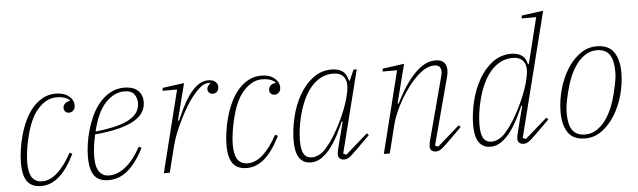

<svg xmlns="http://www.w3.org/2000/svg" viewBox="-48 -934 3741 1125"><g transform="rotate(-5 1822.5 -371.5)"><path d="M156 12Q99 12 73 -23Q47 -58 47 -130Q47 -166 53 -209Q59 -252 71 -295Q83 -338 102 -379Q121 -420 147.5 -451Q174 -482 208 -501Q242 -520 285 -520Q333 -520 361.5 -497Q390 -474 390 -442Q390 -424 380 -413Q370 -402 354 -402Q340 -402 332 -410.5Q324 -419 324 -432Q324 -446 334.5 -457Q345 -468 365 -470V-474Q354 -485 334.5 -491.5Q315 -498 286 -498Q229 -498 178.5 -442.5Q128 -387 102 -268Q100 -260 97 -245.5Q94 -231 91 -212Q88 -193 86 -171.5Q84 -150 84 -128Q84 -106 87.5 -85.5Q91 -65 99.5 -49.5Q108 -34 123.5 -24.5Q139 -15 163 -15Q209 -15 253 -55Q297 -95 336 -168L352 -160Q305 -67 257 -27.5Q209 12 156 12Z M551 12Q493 12 467 -23.5Q441 -59 441 -132Q441 -167 447 -210Q453 -253 466 -296Q479 -339 498.5 -379.5Q518 -420 545.5 -451Q573 -482 608.5 -501Q644 -520 688 -520Q708 -520 727 -515.5Q746 -511 761 -500Q776 -489 785.5 -471.5Q795 -454 795 -427Q795 -394 778.5 -367Q762 -340 726 -319Q690 -298 633 -283.5Q576 -269 495 -262Q488 -231 483 -197.5Q478 -164 478 -129Q478 -106 481.5 -85.5Q485 -65 494 -49.5Q503 -34 518.5 -24.5Q534 -15 558 -15Q606 -15 654.5 -54Q703 -93 743 -168L759 -160Q735 -113 710 -80Q685 -47 659 -26.5Q633 -6 606 3Q579 12 551 12ZM499 -278Q561 -285 609.5 -296Q658 -307 692 -324.5Q726 -342 743.5 -366.5Q761 -391 761 -424Q761 -452 745 -475Q729 -498 686 -498Q627 -498 576 -444.5Q525 -391 499 -278Z M996 -482H910L914 -499L1040 -516L985 -300L991 -299Q1006 -333 1025 -372Q1044 -411 1067.5 -444Q1091 -477 1119.5 -498.5Q1148 -520 1182 -520Q1209 -520 1223.5 -507.5Q1238 -495 1238 -477Q1238 -460 1228.5 -449.5Q1219 -439 1203 -439Q1189 -439 1181 -448Q1173 -457 1173 -468Q1173 -478 1179 -486.5Q1185 -495 1193 -500L1191 -504H1180Q1159 -504 1136 -485.5Q1113 -467 1085 -432Q1070 -414 1050.5 -382Q1031 -350 1011.5 -311.5Q992 -273 975.5 -232.5Q959 -192 950 -156L911 0H876Z M1365 12Q1308 12 1282 -23Q1256 -58 1256 -130Q1256 -166 1262 -209Q1268 -252 1280 -295Q1292 -338 1311 -379Q1330 -420 1356.5 -451Q1383 -482 1417 -501Q1451 -520 1494 -520Q1542 -520 1570.5 -497Q1599 -474 1599 -442Q1599 -424 1589 -413Q1579 -402 1563 -402Q1549 -402 1541 -410.5Q1533 -419 1533 -432Q1533 -446 1543.5 -457Q1554 -468 1574 -470V-474Q1563 -485 1543.5 -491.5Q1524 -498 1495 -498Q1438 -498 1387.5 -442.5Q1337 -387 1311 -268Q1309 -260 1306 -245.5Q1303 -231 1300 -212Q1297 -193 1295 -171.5Q1293 -150 1293 -128Q1293 -106 1296.5 -85.5Q1300 -65 1308.5 -49.5Q1317 -34 1332.5 -24.5Q1348 -15 1372 -15Q1418 -15 1462 -55Q1506 -95 1545 -168L1561 -160Q1514 -67 1466 -27.5Q1418 12 1365 12Z M1742 12Q1715 12 1697.5 1.5Q1680 -9 1669.5 -27Q1659 -45 1654.5 -69.5Q1650 -94 1650 -121Q1650 -187 1666.5 -257.5Q1683 -328 1715.5 -386.5Q1748 -445 1796.5 -482.5Q1845 -520 1908 -520Q1944 -520 1969 -504Q1994 -488 2004 -446H2009L2036 -508H2055L1933 -23L1951 -15L2081 -129L2092 -118L2008 -35Q1979 -6 1964.5 3Q1950 12 1936 12Q1922 12 1911.5 4.5Q1901 -3 1901 -20Q1901 -33 1906 -53L1946 -210L1941 -212Q1926 -177 1906 -137.5Q1886 -98 1861.5 -65Q1837 -32 1807 -10Q1777 12 1742 12ZM1751 -17Q1769 -17 1791.5 -28Q1814 -39 1835 -64Q1859 -91 1881 -126.5Q1903 -162 1922 -200Q1941 -238 1955.5 -274.5Q1970 -311 1978 -340L1983 -361Q2001 -429 1982 -462Q1963 -495 1914 -495Q1876 -495 1843.5 -478.5Q1811 -462 1785 -432Q1759 -402 1739.5 -360Q1720 -318 1707 -267Q1696 -224 1691.5 -187Q1687 -150 1687 -121Q1687 -99 1689.5 -80Q1692 -61 1699 -47Q1706 -33 1718.5 -25Q1731 -17 1751 -17Z M2476 12Q2462 12 2451.5 4.5Q2441 -3 2441 -20Q2441 -33 2446 -53L2544 -422Q2549 -442 2549 -452Q2549 -491 2508 -491Q2460 -491 2405 -438Q2381 -415 2356.5 -383Q2332 -351 2310.5 -314.5Q2289 -278 2272 -239.5Q2255 -201 2246 -165L2205 0H2170L2290 -482H2204L2208 -499L2334 -516L2276 -288L2282 -287Q2299 -321 2323 -361.5Q2347 -402 2377 -437.5Q2407 -473 2442 -496.5Q2477 -520 2518 -520Q2554 -520 2569 -502.5Q2584 -485 2584 -457Q2584 -439 2578 -417L2473 -23L2491 -15L2621 -129L2632 -118L2548 -35Q2519 -6 2504.5 3Q2490 12 2476 12Z M2798 12Q2771 12 2753.5 1.5Q2736 -9 2725.5 -27Q2715 -45 2710.5 -69.5Q2706 -94 2706 -121Q2706 -187 2722.5 -257.5Q2739 -328 2771.5 -386.5Q2804 -445 2852.5 -482.5Q2901 -520 2964 -520Q3000 -520 3024.5 -504Q3049 -488 3057 -450H3062L3129 -721H3043L3047 -738L3173 -755L2989 -23L3007 -15L3137 -129L3148 -118L3064 -35Q3035 -6 3020.5 3Q3006 12 2992 12Q2978 12 2967.5 4.5Q2957 -3 2957 -20Q2957 -33 2962 -53L3002 -210L2997 -212Q2982 -177 2962 -137.5Q2942 -98 2917.5 -65Q2893 -32 2863 -10Q2833 12 2798 12ZM2807 -17Q2825 -17 2847.5 -28Q2870 -39 2891 -64Q2915 -91 2937 -126.5Q2959 -162 2978 -200Q2997 -238 3011.5 -274.5Q3026 -311 3034 -340L3039 -361Q3057 -429 3038 -462Q3019 -495 2970 -495Q2932 -495 2899.5 -478.5Q2867 -462 2841 -432Q2815 -402 2795.5 -360Q2776 -318 2763 -267Q2752 -224 2747.5 -187Q2743 -150 2743 -121Q2743 -99 2745.5 -80Q2748 -61 2755 -47Q2762 -33 2774.5 -25Q2787 -17 2807 -17Z M3356 -11Q3392 -11 3422 -30Q3452 -49 3475.5 -80.5Q3499 -112 3516 -153.5Q3533 -195 3544 -241Q3550 -266 3553.5 -284Q3557 -302 3559.5 -316Q3562 -330 3562.5 -341.5Q3563 -353 3563 -364Q3563 -394 3558 -418.5Q3553 -443 3542 -460.5Q3531 -478 3512 -487.5Q3493 -497 3465 -497Q3429 -497 3399 -478Q3369 -459 3345.5 -427.5Q3322 -396 3305 -354.5Q3288 -313 3277 -267Q3265 -217 3261.5 -191.5Q3258 -166 3258 -144Q3258 -114 3263 -89.5Q3268 -65 3279 -47.5Q3290 -30 3309 -20.5Q3328 -11 3356 -11ZM3355 12Q3284 12 3253.5 -33Q3223 -78 3223 -153Q3223 -219 3241 -284.5Q3259 -350 3291 -402.5Q3323 -455 3368 -487.5Q3413 -520 3466 -520Q3537 -520 3567.5 -475Q3598 -430 3598 -355Q3598 -289 3580 -223.5Q3562 -158 3529.5 -105.5Q3497 -53 3452.5 -20.5Q3408 12 3355 12Z"/></g></svg>

Font: IBM Plex Serif ExtLt
Style: Italic
Weight: 200
Italic angle: -14°
Designer: Mike Abbink, Paul van der Laan, Pieter van Rosmalen
Foundry: Bold Monday
Version: Version 3.001